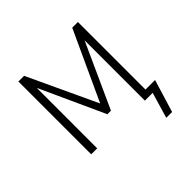

<svg xmlns="http://www.w3.org/2000/svg" viewBox="-160 -633 908 908"><g transform="rotate(-45 294.0 -179.0)"><path d="M456 129 494 0H442V-35H545L495 129ZM83 0V-487H121L283 -140L443 -487H481V0H442V-434H456L295 -80H271L109 -435H123V0Z"/></g></svg>

Font: Nunito Sans 10pt Condensed ExtraLight
Style: Regular
Weight: 250
Width: 3
Designer: Vernon Adams
Foundry: Vernon Adams
Version: Version 3.101;gftools[0.9.27]